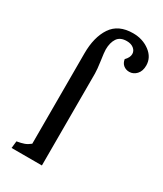

<svg xmlns="http://www.w3.org/2000/svg" viewBox="-180 -779 723 850"><g transform="rotate(30 181.0 -354.5)"><path d="M98 -62V-524Q98 -607 132 -658Q166 -709 241 -709Q290 -709 326 -682Q362 -655 362 -614Q362 -585 346.5 -568.5Q331 -552 310 -552Q293 -552 280.5 -562Q268 -572 265 -591Q283 -609 283 -627Q283 -643 269.5 -654Q256 -665 234 -665Q200 -665 185.5 -643Q171 -621 171 -586Q171 -572 177 -532Q183 -490 183 -470V0H28L32 -36Q55 -40 69 -45Q83 -50 98 -62Z"/></g></svg>

Font: Caladea
Style: Regular
Weight: 400
Designer: Carolina Giovagnoli and Andres Torresi
Foundry: Carolina Giovagnoli & Andres Torresi
Version: Version 1.001